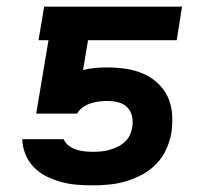

<svg xmlns="http://www.w3.org/2000/svg" viewBox="-20 -550 640 578"><path d="M259 8Q234 8 210 6Q186 4 163 -2.5Q140 -9 119 -19.5Q98 -30 82 -46.5Q66 -63 57 -84.5Q48 -106 47 -130V-131H171L172 -130Q177 -119 187 -111.5Q197 -104 208.5 -100Q220 -96 233 -94.5Q246 -93 259 -93Q271 -93 283.5 -94Q296 -95 308.5 -98.5Q321 -102 333 -107.5Q345 -113 355 -122Q365 -131 370.5 -142.5Q376 -154 378 -167Q381 -183 377.5 -199.5Q374 -216 363 -227Q352 -238 336 -242Q320 -246 303 -246Q291 -246 278.5 -244.5Q266 -243 253.5 -239Q241 -235 230 -227.5Q219 -220 212 -208H89L126 -429H96L113 -530H528L512 -429H245L230 -339Q248 -344 266.5 -345.5Q285 -347 303 -347Q331 -347 358.5 -343Q386 -339 410.5 -328.5Q435 -318 454.5 -300Q474 -282 485 -258.5Q496 -235 498 -207Q500 -179 496 -151Q492 -126 481 -101.5Q470 -77 451.5 -57.5Q433 -38 409 -25Q385 -12 360 -4.5Q335 3 309.5 5.5Q284 8 259 8Z"/></svg>

Font: Iosevka Curly Extended
Style: Bold Italic
Weight: 700
Width: 7
Italic angle: -9°
Monospace: yes
Designer: Belleve Invis
Foundry: Belleve Invis
Version: Version 11.1.0; ttfautohint (v1.8.3)